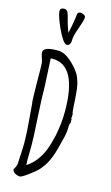

<svg xmlns="http://www.w3.org/2000/svg" viewBox="-148 -1051 639 1105"><g transform="rotate(15 171.5 -498.5)"><path d="M169.4 -987.3C166 -953.6 159.2 -912.6 148.9 -868.7L139.2 -896C128.4 -926.3 125.5 -943.4 119.1 -965.8L111.3 -985.8C104 -996.1 93.3 -998 80.6 -995.6C69.3 -992.2 66.4 -984.9 66.9 -976.6C67.4 -957 79.1 -923.8 101.1 -875.5C125 -825.2 143.6 -799.8 156.7 -799.8C171.9 -799.8 180.2 -811.5 180.2 -834C180.2 -849.6 185.5 -873 196.8 -903.8C203.1 -924.3 217.8 -960.9 217.8 -978C217.8 -988.8 208.5 -995.6 189.5 -999C179.7 -1000 172.9 -996.6 169.4 -987.3ZM62.5 -66.4C61.5 -54.2 56.2 -42 46.9 -29.3C50.3 -9.3 73.7 2 92.8 2C103 2 129.4 -15.6 171.9 -49.8C214.8 -84.5 245.1 -137.7 263.2 -210C270 -237.8 274.9 -256.3 278.3 -269C280.8 -278.3 282.7 -285.2 283.7 -290C284.2 -293.5 285.6 -300.3 286.6 -308.1C286.6 -309.6 287.6 -312 287.6 -314C289.1 -324.2 289.6 -336.4 289.6 -349.1C289.6 -359.4 292.5 -368.2 297.4 -376.5C296.9 -377 295.4 -380.4 293.9 -382.3L296.4 -390.1L292.5 -397L294.4 -421.9C291 -428.2 289.1 -443.8 287.6 -468.3C286.6 -493.2 284.7 -522.9 281.7 -552.7C279.3 -583.5 272.9 -611.8 263.2 -634.3L263.7 -633.8C254.9 -656.7 235.4 -683.1 206.1 -710.9C175.3 -740.2 146.5 -754.9 119.1 -754.9H114.3C59.1 -754.9 31.7 -744.1 31.7 -722.2C31.7 -713.9 33.7 -703.6 38.1 -691.4C42 -680.7 44.9 -671.4 45.9 -664.1C47.4 -655.8 47.9 -614.3 48.3 -539.6C48.8 -472.2 50.3 -430.2 53.2 -416.5L61 -322.8C65.4 -272.5 67.9 -228.5 67.9 -190.9C67.9 -178.2 66.9 -164.6 66.9 -152.3ZM88.9 -699.7C89.8 -700.7 93.3 -701.2 99.6 -701.2C198.2 -701.2 247.1 -609.4 247.1 -425.3C247.1 -379.4 241.7 -329.1 231.4 -277.8C224.6 -248.5 215.8 -217.3 206.1 -192.4C196.8 -166.5 182.6 -141.6 164.6 -118.7C149.4 -99.1 130.9 -83 111.8 -70.8V-86.9C111.3 -87.4 110.8 -88.9 110.4 -90.3C111.3 -125 111.8 -155.3 111.8 -184.1C111.8 -213.4 109.9 -269.5 104.5 -351.6C99.6 -434.1 97.2 -496.1 97.2 -538.1Z"/></g></svg>

Font: Amatic Mod Bold ONEptTWO
Style: Bold
Weight: 700
Designer: David Occhino Design
Foundry: David Occhino Design
Version: Version 1.2